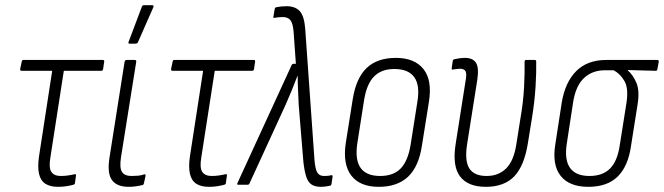

<svg xmlns="http://www.w3.org/2000/svg" viewBox="-20 -715 2569 743"><path d="M205 8Q174 8 155.5 -4Q137 -16 131 -42.5Q125 -69 131 -110L182 -441H64Q57 -441 58 -448L64 -476Q65 -483 70 -483H378Q385 -483 383 -475L379 -448Q378 -441 372 -441H227L175 -106Q168 -65 179 -49.5Q190 -34 215 -34Q229 -34 243 -36Q257 -38 270 -41Q275 -42 274 -35L270 -6Q270 -2 264 0Q253 3 237.5 5.5Q222 8 205 8Z M478 8Q432 8 413 -18.5Q394 -45 404 -107L462 -475Q463 -483 470 -483H501Q509 -483 507 -475L448 -105Q442 -64 452.5 -49Q463 -34 489 -34Q501 -34 513.5 -35Q526 -36 537 -40Q545 -43 543 -33L537 -6Q536 0 532 1Q520 4 506 6Q492 8 478 8ZM481 -546Q478 -546 477 -548.5Q476 -551 478 -554L529 -689Q530 -692 532 -693.5Q534 -695 539 -695H569Q573 -695 574 -692.5Q575 -690 573 -686L514 -552Q512 -546 503 -546Z M789 8Q758 8 739.5 -4Q721 -16 715 -42.5Q709 -69 715 -110L766 -441H648Q641 -441 642 -448L648 -476Q649 -483 654 -483H962Q969 -483 967 -475L963 -448Q962 -441 956 -441H811L759 -106Q752 -65 763 -49.5Q774 -34 799 -34Q813 -34 827 -36Q841 -38 854 -41Q859 -42 858 -35L854 -6Q854 -2 848 0Q837 3 821.5 5.5Q806 8 789 8Z M1222 8Q1199 8 1185.5 -1Q1172 -10 1165 -31.5Q1158 -53 1154 -89L1136 -308Q1135 -337 1133.5 -363.5Q1132 -390 1132 -421H1131Q1119 -390 1108.5 -364Q1098 -338 1085 -309L945 -4Q943 0 938 0H902Q896 0 899 -7L1109 -464Q1111 -468 1115 -468H1125L1116 -594Q1113 -627 1103 -638Q1093 -649 1074 -649Q1059 -649 1042 -646Q1040 -645 1038.5 -646.5Q1037 -648 1038 -650L1043 -680Q1044 -686 1049 -687Q1068 -691 1089 -691Q1122 -691 1139.5 -672.5Q1157 -654 1161 -605L1197 -96Q1200 -60 1208 -47Q1216 -34 1234 -34Q1241 -34 1247.5 -34.5Q1254 -35 1262 -37Q1268 -38 1267 -31L1263 -4Q1262 3 1256 4Q1246 6 1238 7Q1230 8 1222 8Z M1446 8Q1373 8 1339.5 -35.5Q1306 -79 1318 -161L1345 -331Q1358 -413 1399 -452Q1440 -491 1512 -491Q1584 -491 1618.5 -448Q1653 -405 1640 -322L1613 -153Q1601 -71 1559.5 -31.5Q1518 8 1446 8ZM1451 -34Q1503 -34 1531 -63.5Q1559 -93 1569 -155L1595 -320Q1606 -385 1583 -416.5Q1560 -448 1506 -448Q1456 -448 1427.5 -419Q1399 -390 1389 -328L1363 -162Q1353 -98 1375 -66Q1397 -34 1451 -34Z M1860 8Q1791 8 1760.5 -32Q1730 -72 1743 -156L1781 -398Q1787 -428 1782 -438.5Q1777 -449 1760 -449Q1755 -449 1747.5 -448Q1740 -447 1733 -446Q1727 -444 1728 -451L1732 -479Q1733 -485 1739 -486Q1748 -488 1758.5 -489.5Q1769 -491 1779 -491Q1810 -491 1822 -472Q1834 -453 1827 -406L1787 -153Q1778 -90 1797 -62Q1816 -34 1863 -34Q1909 -34 1938.5 -63Q1968 -92 1978 -156L1994 -257Q2005 -319 2008 -377.5Q2011 -436 2010 -476Q2010 -483 2016 -483H2050Q2055 -483 2055 -476Q2056 -437 2052.5 -380Q2049 -323 2039 -261L2023 -162Q2009 -73 1970 -32.5Q1931 8 1860 8Z M2257 8Q2183 8 2149.5 -34.5Q2116 -77 2129 -157L2154 -319Q2167 -397 2210 -440Q2253 -483 2326 -483H2524Q2530 -483 2529 -475L2524 -448Q2523 -441 2518 -441L2409 -444V-443Q2430 -425 2443 -394Q2456 -363 2447 -309L2422 -151Q2411 -72 2370.5 -32Q2330 8 2257 8ZM2261 -34Q2312 -34 2340.5 -62.5Q2369 -91 2378 -151L2404 -315Q2413 -372 2397 -400.5Q2381 -429 2355 -443H2320Q2272 -443 2240 -413Q2208 -383 2198 -320L2173 -157Q2164 -95 2186.5 -64.5Q2209 -34 2261 -34Z"/></svg>

Font: Sofia Sans Condensed Light
Style: Italic
Weight: 300
Italic angle: -9°
Version: Version 4.100